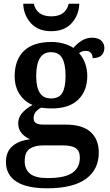

<svg xmlns="http://www.w3.org/2000/svg" viewBox="-20 -774 590 1034"><path d="M12 98Q12 44 46.5 13.5Q81 -17 142 -24Q115 -35 96.5 -56.5Q78 -78 78 -110Q78 -140 97.5 -163.5Q117 -187 155 -209Q111 -227 85 -267.5Q59 -308 59 -363Q59 -452 109 -500Q159 -548 258 -548Q292 -548 323.5 -539Q355 -530 375 -516Q398 -542 422.5 -556.5Q447 -571 476 -571Q508 -571 525 -555.5Q542 -540 542 -516Q542 -492 527 -476.5Q512 -461 479 -461Q479 -478 469.5 -489Q460 -500 443 -500Q421 -500 406 -488Q450 -437 450 -364Q450 -285 401.5 -237.5Q353 -190 258 -190Q228 -190 202 -194Q184 -186 172.5 -171.5Q161 -157 161 -138Q161 -120 173.5 -111.5Q186 -103 215 -103H333Q424 -103 468 -63Q512 -23 512 48Q512 139 442.5 189.5Q373 240 234 240Q123 240 67.5 203.5Q12 167 12 98ZM333 -365Q333 -429 315 -461Q297 -493 254 -493Q175 -493 175 -364Q175 -305 194 -274.5Q213 -244 255 -244Q298 -244 315.5 -273.5Q333 -303 333 -365ZM410 75Q410 39 388 24Q366 9 319 9H211Q168 9 140.5 27Q113 45 113 94Q113 138 142 161.5Q171 185 236 185Q329 185 369.5 157Q410 129 410 75ZM105 -754H162Q178 -686 256 -686Q334 -686 350 -754H407Q405 -693 366 -649.5Q327 -606 256 -606Q185 -606 146 -649.5Q107 -693 105 -754Z"/></svg>

Font: Noto Serif SemiBold
Style: Regular
Weight: 600
Designer: Monotype Design Team
Foundry: Monotype Imaging Inc.
Version: Version 1.001